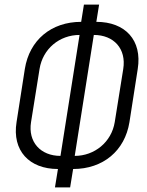

<svg xmlns="http://www.w3.org/2000/svg" viewBox="-20 -790 640 835"><path d="M219 25H285L298 -55C428 -55 523 -134 543 -259L579 -490C599 -615 525 -695 399 -695L411 -770H345L333 -695C203 -695 108 -616 88 -490L52 -259C32 -135 107 -55 232 -55ZM243 -112C157 -112 101 -172 115 -259L152 -490C166 -578 239 -638 326 -638ZM305 -112 388 -638C475 -638 530 -578 516 -490L479 -259C465 -172 391 -112 305 -112Z"/></svg>

Font: JetBrains Mono ExtraLight
Style: Italic
Weight: 240
Italic angle: -9°
Monospace: yes
Designer: Philipp Nurullin, Konstantin Bulenkov
Foundry: JetBrains
Version: Version 2.305